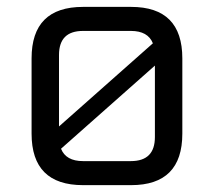

<svg xmlns="http://www.w3.org/2000/svg" viewBox="-20 -540 624 560"><path d="M72.1 -150.2V-369.7Q72.1 -519.9 222.3 -519.9H362.3Q511.8 -519.9 511.8 -369.7V-150.2Q511.8 0 362.3 0H222.3Q72.1 0 72.1 -150.2ZM152.1 -171.2 425.9 -413.7Q411.5 -449.8 361.7 -449.8H222.2Q152.1 -449.8 152.1 -379.7ZM158 -106.2Q172.4 -70.1 222.2 -70.1H361.7Q431.8 -70.1 431.8 -140.2V-348.7Z"/></svg>

Font: Oxanium ExtraLight
Style: Regular
Weight: 200
Designer: Severin Meyer
Version: Version 2.000